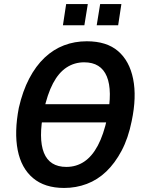

<svg xmlns="http://www.w3.org/2000/svg" viewBox="-20 -919 711 949"><path d="M136 -314 150 -404H571L557 -314ZM297 10Q201 10 143 -39Q85 -88 67.5 -177Q50 -266 73 -386Q92 -469 124.5 -531Q157 -593 200.5 -634Q244 -675 296.5 -695Q349 -715 409 -715Q507 -715 563.5 -666.5Q620 -618 638 -529Q656 -440 631 -321Q614 -236 581 -174Q548 -112 505 -71Q462 -30 409 -10Q356 10 297 10ZM308 -94Q357 -94 396 -120Q435 -146 463.5 -199.5Q492 -253 510 -336Q537 -471 508 -541Q479 -611 396 -611Q348 -611 309 -585.5Q270 -560 242 -507Q214 -454 196 -370Q169 -234 197 -164Q225 -94 308 -94ZM458 -794 475 -899H580L564 -794ZM291 -794 307 -899H414L397 -794Z"/></svg>

Font: Nunito Sans 10pt Condensed
Style: Bold Italic
Weight: 700
Width: 3
Italic angle: -9°
Designer: Vernon Adams
Foundry: Vernon Adams
Version: Version 3.101;gftools[0.9.27]